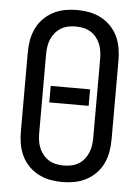

<svg xmlns="http://www.w3.org/2000/svg" viewBox="-53 -785 607 835"><g transform="rotate(5 250.0 -367.5)"><path d="M250 8Q277 8 303.5 3Q330 -2 354 -14.5Q378 -27 397 -46.5Q416 -66 427.5 -90.5Q439 -115 443.5 -141.5Q448 -168 448 -195V-540Q448 -567 443.5 -593.5Q439 -620 427.5 -644.5Q416 -669 397 -688.5Q378 -708 354 -720.5Q330 -733 303.5 -738Q277 -743 250 -743Q223 -743 196.5 -738Q170 -733 146 -720.5Q122 -708 103 -688.5Q84 -669 72.5 -644.5Q61 -620 56.5 -593.5Q52 -567 52 -540V-195Q52 -168 56.5 -141.5Q61 -115 72.5 -90.5Q84 -66 103 -46.5Q122 -27 146 -14.5Q170 -2 196.5 3Q223 8 250 8ZM164 -332H336V-404H164ZM250 -64Q233 -64 216.5 -67.5Q200 -71 186 -79.5Q172 -88 161 -101Q150 -114 143.5 -129.5Q137 -145 134.5 -161.5Q132 -178 132 -195V-540Q132 -557 134.5 -573.5Q137 -590 143.5 -605.5Q150 -621 161 -634Q172 -647 186 -655.5Q200 -664 216.5 -667.5Q233 -671 250 -671Q267 -671 283.5 -667.5Q300 -664 314.5 -655.5Q329 -647 339.5 -634Q350 -621 356.5 -605.5Q363 -590 365.5 -573.5Q368 -557 368 -540V-195Q368 -178 365.5 -161.5Q363 -145 356.5 -129.5Q350 -114 339.5 -101Q329 -88 314.5 -79.5Q300 -71 283.5 -67.5Q267 -64 250 -64Z"/></g></svg>

Font: Iosevka SS09
Style: Regular
Weight: 400
Monospace: yes
Designer: Belleve Invis
Foundry: Belleve Invis
Version: Version 5.2.1; ttfautohint (v1.8.3)